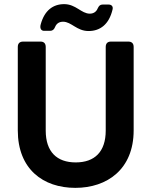

<svg xmlns="http://www.w3.org/2000/svg" viewBox="-20 -901 732 928"><path d="M66 -674V-271C66 -83 189 7 344 7C498 7 626 -83 626 -271V-674C626 -691 617 -700 600 -700H516C500 -700 491 -691 491 -674V-270C491 -167 437 -116 346 -116C255 -116 201 -167 201 -270V-674C201 -691 192 -700 176 -700H92C75 -700 66 -691 66 -674ZM290 -881C236 -881 195 -850 177 -784C171 -764 179 -752 193 -752H222C234 -752 241 -758 246 -770C253 -788 267 -796 285 -796C325 -796 351 -751 408 -751C464 -751 507 -783 524 -855C528 -870 519 -879 505 -879H476C464 -879 458 -873 452 -860C445 -843 431 -835 414 -835C373 -835 347 -881 290 -881Z"/></svg>

Font: Arvore Sans SemiBold
Style: Regular
Weight: 600
Designer: Jonny Pinhorn (Latin) Dan Schunck (customization for Arvore)
Version: Version 1.000;Glyphs 3.3 (3305)